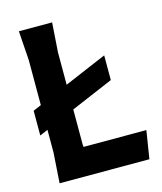

<svg xmlns="http://www.w3.org/2000/svg" viewBox="-112 -833 772 915"><g transform="rotate(-15 274.0 -375.0)"><path d="M533 -138 511 0H68L78 -150V-261L38 -244V-366L78 -383V-605L68 -750H232L222 -605V-445L431 -534V-412L222 -323V-150L223 -138Z"/></g></svg>

Font: Farro
Style: Bold
Weight: 700
Designer: Aceler Chua
Foundry: Grayscale Limited
Version: Version 1.101